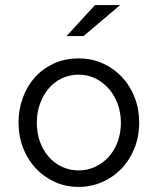

<svg xmlns="http://www.w3.org/2000/svg" viewBox="-20 -726 621 756"><path d="M53 0ZM53 -244Q53 -294 69.5 -340Q86 -386 116.5 -420.5Q147 -455 191 -475.5Q235 -496 290 -496Q341 -496 384.5 -476.5Q428 -457 460 -423Q492 -389 510 -343Q528 -297 528 -244Q528 -187 508.5 -140Q489 -93 456.5 -60Q424 -27 381 -8.5Q338 10 290 10Q239 10 196 -9.5Q153 -29 121 -63Q89 -97 71 -143.5Q53 -190 53 -244ZM290 -55Q325 -55 355.5 -69.5Q386 -84 408.5 -109Q431 -134 443.5 -168.5Q456 -203 456 -243Q456 -283 443 -317.5Q430 -352 407.5 -377.5Q385 -403 355 -417.5Q325 -432 290 -432Q254 -432 223.5 -417.5Q193 -403 171.5 -377.5Q150 -352 137.5 -317.5Q125 -283 125 -243Q125 -203 137 -169Q149 -135 171 -109.5Q193 -84 223.5 -69.5Q254 -55 290 -55ZM354 -706H453L309 -584H242Z"/></svg>

Font: Rosa Sans Light
Style: Regular
Weight: 300
Designer: Pentagram / MCKL
Foundry: Pentagram / MCKL
Version: Version 1.005;September 16, 2019;FontCreator 11.5.0.2425 64-